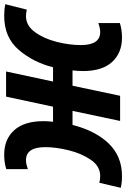

<svg xmlns="http://www.w3.org/2000/svg" viewBox="110 -730 602 916"><g transform="rotate(-90 411.0 -272.0)"><path d="M273 -227H340L292 0H412L460 -227H533Q532 -215 531 -202Q530 -189 530 -177Q530 -86 573 -38.5Q616 9 690 9Q711 9 728.5 6Q746 3 759 -1V-104Q735 -95 716 -95Q654 -95 654 -187Q654 -243 669.5 -303.5Q685 -364 716 -406.5Q747 -449 792 -449Q808 -449 823 -445L849 -548Q824 -553 793 -553Q691 -553 631.5 -484Q572 -415 548 -320H480L528 -544H408L360 -320H288Q291 -343 291 -366Q291 -457 248 -505Q205 -553 131 -553Q92 -553 62 -543V-440Q73 -444 83.5 -446.5Q94 -449 105 -449Q167 -449 167 -357Q167 -306 152 -245Q137 -184 106.5 -139.5Q76 -95 29 -95Q13 -95 -3 -99L-27 3Q-3 9 29 9Q123 9 184 -54Q245 -117 273 -227Z"/></g></svg>

Font: Noto Sans UI SemiCondensed
Style: Bold Italic
Weight: 700
Width: 4
Designer: Monotype Design Team
Foundry: Monotype Imaging Inc.
Version: 1.001